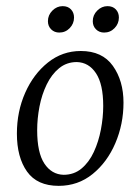

<svg xmlns="http://www.w3.org/2000/svg" viewBox="-20 -592 456 625"><path d="M171 13Q101 13 68 -33.5Q35 -80 35 -157Q35 -229 62 -290Q89 -351 136 -388.5Q183 -426 243 -426Q313 -426 347.5 -377.5Q382 -329 382 -258Q382 -188 355.5 -126Q329 -64 281.5 -25.5Q234 13 171 13ZM187 -23Q221 -23 245.5 -43.5Q270 -64 285.5 -97.5Q301 -131 308.5 -170.5Q316 -210 316 -247Q316 -318 292.5 -353.5Q269 -389 230 -390Q197 -390 172.5 -370Q148 -350 132 -317Q116 -284 108.5 -245Q101 -206 101 -168Q101 -95 124.5 -59.5Q148 -24 187 -23ZM319 -486Q303 -486 292.5 -496.5Q282 -507 282 -523Q282 -543 296.5 -557.5Q311 -572 330 -572Q347 -572 357 -561.5Q367 -551 367 -535Q367 -515 353 -500.5Q339 -486 319 -486ZM173 -486Q157 -486 146.5 -496.5Q136 -507 136 -523Q136 -543 150.5 -557.5Q165 -572 184 -572Q201 -572 211 -561.5Q221 -551 221 -535Q221 -515 207 -500.5Q193 -486 173 -486Z"/></svg>

Font: Yrsa Light
Style: Italic
Weight: 300
Italic angle: -7.10001°
Designer: Anna Giedrys (Yrsa+Rasa design), David Brezina (Yrsa art-direction, Rasa art-direction, design)
Foundry: Rosetta Type Foundry
Version: Version 2.004